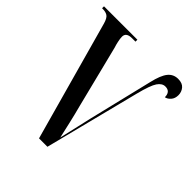

<svg xmlns="http://www.w3.org/2000/svg" viewBox="-196 -852 984 984"><g transform="rotate(45 296.0 -360.0)"><path d="M243 0H304L435 -516Q455 -595 472.5 -620.5Q490 -646 513 -646Q550 -646 550 -605Q566 -608 579 -623Q592 -638 592 -662Q592 -685 577.5 -702.5Q563 -720 532 -720Q498 -720 477 -694Q456 -668 442 -607L358 -259Q349 -218 340 -180Q331 -142 317 -80Q308 -120 297 -168Q286 -216 273 -265L188 -604Q184 -615 179.5 -635.5Q175 -656 175 -669Q175 -700 217 -700H242V-714H0V-700H6Q26 -700 39.5 -691.5Q53 -683 62 -652Z"/></g></svg>

Font: Noto Serif Display Condensed Semi
Style: Regular
Weight: 600
Width: 3
Designer: Monotype Design Team
Foundry: Monotype Imaging Inc.
Version: Version 1.900